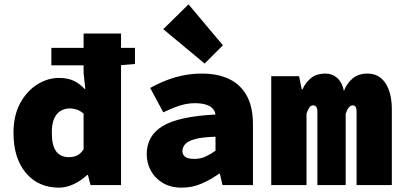

<svg xmlns="http://www.w3.org/2000/svg" viewBox="-20 -850 1840 882"><path d="M251 12Q156 12 99 -55.5Q42 -123 42 -240Q42 -319 72.5 -375.5Q103 -432 151 -462Q199 -492 251 -492Q292 -492 319.5 -478.5Q347 -465 368 -442H372L364 -514V-696H536V0H396L384 -46H380Q354 -21 319.5 -4.5Q285 12 251 12ZM296 -128Q317 -128 333.5 -135.5Q350 -143 364 -164V-328Q349 -341 333 -346.5Q317 -352 301 -352Q279 -352 260 -341.5Q241 -331 229.5 -307Q218 -283 218 -242Q218 -180 238.5 -154Q259 -128 296 -128ZM216 -550V-630H600V-556L526 -550Z M816 12Q764 12 728 -9.5Q692 -31 673 -66Q654 -101 654 -142Q654 -226 726.5 -270.5Q799 -315 970 -324Q967 -342 955 -353.5Q943 -365 922.5 -370.5Q902 -376 874 -376Q853 -376 831 -371.5Q809 -367 784.5 -357.5Q760 -348 730 -334L670 -446Q708 -467 747 -482Q786 -497 826 -504.5Q866 -512 908 -512Q979 -512 1031.5 -487.5Q1084 -463 1113 -411.5Q1142 -360 1142 -278V0H1002L990 -52H986Q949 -25 906 -6.5Q863 12 816 12ZM872 -120Q902 -120 926 -131.5Q950 -143 970 -158V-222Q909 -220 876 -211Q843 -202 830.5 -187.5Q818 -173 818 -156Q818 -145 824 -136.5Q830 -128 842 -124Q854 -120 872 -120ZM920 -558 730 -716 846 -830 1004 -642Z M1226 0V-500H1354L1366 -440H1370Q1382 -469 1407.5 -490.5Q1433 -512 1476 -512Q1507 -512 1529.5 -491.5Q1552 -471 1560 -432Q1571 -464 1598 -488Q1625 -512 1668 -512Q1722 -512 1751 -467.5Q1780 -423 1780 -348V0H1618V-336Q1618 -366 1601 -366Q1591 -366 1583 -357Q1575 -348 1568 -328V0H1438V-336Q1438 -352 1433 -359Q1428 -366 1418 -366Q1409 -366 1402 -357Q1395 -348 1388 -328V0Z"/></svg>

Font: Source Code Pro ExtraLight Black
Style: Regular
Weight: 900
Monospace: yes
Version: Version 1.018;hotconv 1.0.116;makeotfexe 2.5.65601